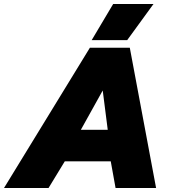

<svg xmlns="http://www.w3.org/2000/svg" viewBox="-50 -937 868 957"><path d="M514 -917H715L584 -737H407ZM398 -699H597L728 0H526L502 -133H273L192 0H-30ZM487 -290 462 -486 353 -290Z"/></svg>

Font: Prompt ExtraBold
Style: Italic
Weight: 800
Italic angle: -12°
Designer: Katatrad Team
Foundry: CadsonDemak
Version: Version 1.001